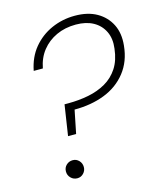

<svg xmlns="http://www.w3.org/2000/svg" viewBox="-109 -790 725 873"><g transform="rotate(-15 254.0 -353.5)"><path d="M155 -191 177 -335H195Q245 -335 290.5 -344Q336 -353 372.5 -374Q409 -395 432.5 -431Q456 -467 462 -521Q468 -567 451.5 -601Q435 -635 401.5 -653.5Q368 -672 320 -672Q269 -672 228 -653Q187 -634 160 -600Q133 -566 124 -518H81Q93 -580 128.5 -623Q164 -666 215.5 -689Q267 -712 326 -712Q387 -712 429 -688Q471 -664 492 -622Q513 -580 507 -523Q500 -450 460 -399.5Q420 -349 357 -324.5Q294 -300 215 -300L193 -191ZM147 5Q129 5 116.5 -7.5Q104 -20 104 -38Q104 -56 116.5 -68Q129 -80 147 -80Q164 -80 176 -67.5Q188 -55 188 -37Q188 -20 176 -7.5Q164 5 147 5Z"/></g></svg>

Font: DM Sans 17pt ExtraLight
Style: Italic
Weight: 250
Italic angle: -10°
Version: Version 4.004;gftools[0.9.30]